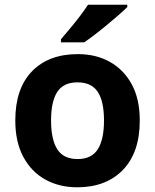

<svg xmlns="http://www.w3.org/2000/svg" viewBox="-20 -786 659 816"><path d="M574 -274Q574 -138 502.5 -64Q431 10 308 10Q232 10 172.5 -23Q113 -56 79 -119.5Q45 -183 45 -274Q45 -410 116 -483Q187 -556 311 -556Q388 -556 447 -523Q506 -490 540 -427.5Q574 -365 574 -274ZM197 -274Q197 -193 223.5 -151.5Q250 -110 310 -110Q369 -110 395.5 -151.5Q422 -193 422 -274Q422 -355 395.5 -395.5Q369 -436 309 -436Q250 -436 223.5 -395.5Q197 -355 197 -274ZM521 -756Q507 -742 484 -722Q461 -702 434.5 -680Q408 -658 382.5 -638.5Q357 -619 338 -606H239V-619Q255 -638 276.5 -663.5Q298 -689 319 -716.5Q340 -744 354 -766H521Z"/></svg>

Font: Noto Sans Telugu
Style: Bold
Weight: 700
Designer: Jelle Bosma - Monotype Design Team
Foundry: Monotype Imaging Inc.
Version: Version 2.005; ttfautohint (v1.8.4.7-5d5b)